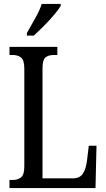

<svg xmlns="http://www.w3.org/2000/svg" viewBox="-20 -951 538 971"><path d="M28 0V-41H47Q70 -41 86.5 -54Q103 -67 103 -110V-603Q103 -647 86.5 -660Q70 -673 44 -673H28V-714H270V-673H253Q225 -673 210 -660.5Q195 -648 195 -606V-49H349Q384 -49 399.5 -73.5Q415 -98 420 -139L429 -214H468L463 0ZM116 -784Q137 -822 158.5 -859.5Q180 -897 191 -931H287V-921Q277 -904 254 -876.5Q231 -849 203 -821Q175 -793 151 -771H116Z"/></svg>

Font: Noto Serif Lao ExtraCondensed
Style: Regular
Weight: 400
Width: 2
Designer: Monotype Design Team
Foundry: Monotype Imaging Inc.
Version: Version 2.003; ttfautohint (v1.8.4.7-5d5b)